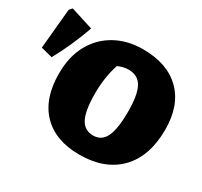

<svg xmlns="http://www.w3.org/2000/svg" viewBox="-154 -866 1127 1072"><g transform="rotate(30 409.5 -330.5)"><path d="M468 14Q314 14 229 -73.5Q144 -161 144 -322Q144 -432 187.5 -510.5Q231 -589 308 -631.5Q385 -674 484 -674Q642 -674 728.5 -588Q815 -502 815 -347Q815 -175 723.5 -80.5Q632 14 468 14ZM482 -117Q536 -117 560.5 -168Q585 -219 585 -330Q585 -438 558.5 -486.5Q532 -535 471 -535Q437 -535 403 -519Q374 -431 374 -326Q374 -217 399.5 -167Q425 -117 482 -117ZM63 -380 -11 -399 13 -657 29 -675 174 -629Q151 -564 123.5 -502Q96 -440 63 -380Z"/></g></svg>

Font: Piazzolla SC Black
Style: Regular
Weight: 900
Designer: Juan Pablo del Peral
Foundry: Huerta Tipografica
Version: Version 1.330